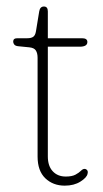

<svg xmlns="http://www.w3.org/2000/svg" viewBox="-20 -563 318 590"><path d="M70.5 -417.5 35.5 -421Q27 -422 23.8 -426.2Q20.5 -430.5 20.5 -435Q20.5 -445.5 33 -445.5H64Q76 -445.5 82.2 -450Q88.5 -454.5 90.5 -467L100.5 -528Q103 -543 115 -543Q127 -543 127 -528V-445.5H232Q248.5 -445.5 248.5 -434Q248.5 -419.5 225 -419.5H127V-82Q127 -53 142 -36.8Q157 -20.5 182 -20.5Q201 -20.5 211.8 -26.2Q222.5 -32 228.5 -38Q234.5 -44 239.5 -44Q244.5 -44 247.8 -40Q251 -36 249 -29Q247 -17.5 227.2 -5Q207.5 7.5 179 7.5Q143 7.5 119.2 -15.2Q95.5 -38 95.5 -82V-385.5Q95.5 -399.5 90.2 -407.8Q85 -416 70.5 -417.5Z"/></svg>

Font: Fraunces 72pt S100 Thin
Style: Regular
Weight: 100
Version: Version 1.000; ttfautohint (v1.8.3)